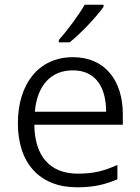

<svg xmlns="http://www.w3.org/2000/svg" viewBox="-20 -786 596 816"><path d="M420 -757V-766H340C315 -722 264 -654 230 -616V-606H276C325 -645 392 -717 420 -757ZM290 -543C144 -543 56 -429 56 -262C56 -91 150 10 307 10C377 10 425 -1 479 -24V-85C421 -59 377 -48 310 -48C193 -48 127 -122 126 -256H502V-300C502 -443 427 -543 290 -543ZM290 -487C386 -487 431 -416 431 -311H128C138 -423 196 -487 290 -487Z"/></svg>

Font: Noto Kufi Arabic Light
Style: Regular
Weight: 300
Designer: Monotype Design Team, David Williams, Khaled Hosny
Foundry: Google LLC
Version: Version 2.109